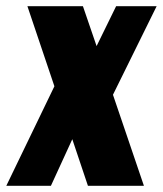

<svg xmlns="http://www.w3.org/2000/svg" viewBox="-34 -598 524 618"><path d="M-13.7 0H129.9L198.7 -149.9L249 0H429.2L329.6 -293L470.2 -578.1H339.8L276.9 -449.7L232.9 -578.1H54.2L141.1 -320.3Z"/></svg>

Font: Oswald
Style: Heavy
Weight: 800
Designer: Vernon Adams
Foundry: Vernon Adams
Version: 3.0; ttfautohint (v0.95.6-bc232) -l 8 -r 50 -G 200 -x 0 -w "